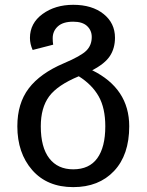

<svg xmlns="http://www.w3.org/2000/svg" viewBox="-20 -559 607 795"><path d="M361.8 -268.1Q515.1 -192.4 515.1 -36.1Q515.1 82.5 452.1 149.2Q389.2 215.8 283.2 215.8Q175.3 215.8 113.5 145.3Q51.8 74.7 51.8 -36.1Q51.8 -130.9 99.1 -193.1Q146.5 -255.4 244.1 -296.9Q315.4 -327.1 337.6 -349.4Q359.9 -371.6 359.9 -405.8Q359.9 -433.1 340.6 -451.2Q321.3 -469.2 283.2 -469.2Q240.7 -469.2 219.5 -449.7Q198.2 -430.2 198.2 -400.9Q198.2 -385.7 200.2 -374L115.2 -352.1Q104 -377 104 -401.9Q104 -462.9 156.2 -501Q208.5 -539.1 283.2 -539.1Q361.3 -539.1 408.7 -501.2Q456.1 -463.4 456.1 -402.8Q456.1 -359.4 435.3 -327.4Q414.6 -295.4 361.8 -268.1ZM283.2 142.1Q349.6 142.1 382.8 96.2Q416 50.3 416 -36.1Q416 -111.3 388.7 -159.9Q361.3 -208.5 306.2 -243.2Q217.8 -206.5 183.3 -159.7Q148.9 -112.8 148.9 -36.1Q148.9 51.3 184.1 96.7Q219.2 142.1 283.2 142.1Z"/></svg>

Font: FiraGO
Style: Regular
Weight: 400
Designer: bBox Type
Foundry: bBox Type GmbH
Version: Version 1.001;PS 001.001;hotconv 1.0.88;makeotf.lib2.5.64775